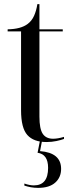

<svg xmlns="http://www.w3.org/2000/svg" viewBox="-20 -678 349 930"><path d="M205 10Q143 10 112.5 -24Q82 -58 82 -144V-526H17V-536Q81 -537 114 -562Q134 -577 145 -601.5Q156 -626 161 -658H171V-536H284V-526H171V-113Q171 -54 187 -30Q203 -6 237 -6Q260 -6 290 -15V-5Q277 0 254 5Q231 10 205 10ZM165 232Q146 232 129.5 229Q113 226 98 221V211Q124 220 144 220Q213 220 213 135Q213 69 162 62L175 -4H185L174 54Q276 62 276 140Q276 181 247.5 206.5Q219 232 165 232Z"/></svg>

Font: Noto Serif Display Condensed
Style: Regular
Weight: 400
Width: 3
Designer: Monotype Design Team
Foundry: Monotype Imaging Inc.
Version: Version 2.009